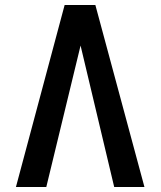

<svg xmlns="http://www.w3.org/2000/svg" viewBox="-20 -745 640 765"><path d="M360 -725 555.5 0H435L301 -563.5L164.5 0H43.5L237.5 -725Z"/></svg>

Font: JuliaMono SemiBold
Style: Regular
Weight: 600
Monospace: yes
Designer: cormullion
Foundry: corm
Version: Version 0.055; ttfautohint (v1.8.4)